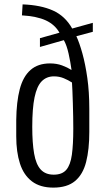

<svg xmlns="http://www.w3.org/2000/svg" viewBox="-20 -845 485 875"><path d="M223 10Q163 10 125.5 -18.5Q88 -47 71 -99.5Q54 -152 54 -224V-298Q55 -381 70 -438.5Q85 -496 119 -526Q153 -556 208 -556Q238 -556 262.5 -547Q287 -538 306 -526Q301 -563 292.5 -601Q284 -639 271 -662L162 -631V-671L251 -696Q230 -733 189 -752Q148 -771 80 -775L83 -825Q166 -822 221.5 -797Q277 -772 309 -715L403 -741V-700L328 -680Q342 -650 355.5 -601.5Q369 -553 378 -489.5Q387 -426 387 -349V-244Q387 -164 372.5 -107Q358 -50 322 -20Q286 10 223 10ZM225 -49Q263 -49 282 -71Q301 -93 307.5 -139.5Q314 -186 314 -259Q314 -282 313.5 -312.5Q313 -343 312 -374.5Q311 -406 310 -431.5Q309 -457 308 -469Q291 -480 270.5 -488.5Q250 -497 226 -497Q192 -497 170 -474.5Q148 -452 137.5 -401.5Q127 -351 127 -267Q127 -194 135.5 -145Q144 -96 165.5 -72.5Q187 -49 225 -49Z"/></svg>

Font: Oswald Light
Style: Regular
Weight: 300
Designer: Vernon Adams
Foundry: Vernon Adams
Version: Version 4.103;gftools[0.9.33.dev8+g029e19f]